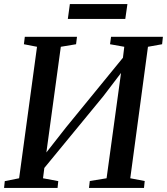

<svg xmlns="http://www.w3.org/2000/svg" viewBox="-21 -924 821 944"><path d="M-1 0 2.5 -33.5 73 -47.5 161 -694 96.5 -706.5 101 -743H357.5L353 -706.5L278 -694L201 -130.5L180 -140L303.5 -297.5L614 -677.5L578 -595L590 -694L520 -706.5L525 -743H780L776 -706.5L706.5 -694L619.5 -47.5L690.5 -34L687 0H416.5L420.5 -34L503 -47.5L579.5 -605L602 -602L487 -451L165.5 -60L201.5 -134L190.5 -47.5L265.5 -33.5L262 0ZM322.5 -904H605.5L595 -831H312.5Z"/></svg>

Font: Merriweather 60pt Medium
Style: Italic
Weight: 500
Italic angle: -7.8°
Version: Version 2.101